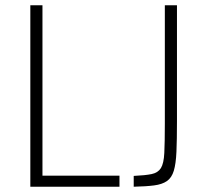

<svg xmlns="http://www.w3.org/2000/svg" viewBox="-20 -708 778 728"><path d="M95 0V-688H141V-42H433V0ZM487 0V-41Q531 -43 555 -48Q579 -53 590 -70.5Q601 -88 603 -128Q605 -168 605 -238V-688H651V-249Q651 -178 649 -132.5Q647 -87 639 -60.5Q631 -34 613 -21.5Q595 -9 564.5 -5Q534 -1 487 0Z"/></svg>

Font: Saira SemiCondensed ExtraLight
Style: Regular
Weight: 250
Width: 4
Designer: Hector Gatti with collaboration of the Omnibus-Type team
Foundry: Omnibus-Type
Version: Version 1.101